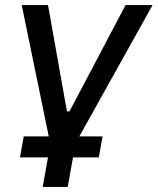

<svg xmlns="http://www.w3.org/2000/svg" viewBox="-20 -540 624 760"><path d="M173 0H74L59 83H170L149 200H248L269 83H371L386 0H294L584 -520H477L255 -99H245L170 -520H66Z"/></svg>

Font: Fixel Display Medium
Style: Italic
Weight: 500
Italic angle: -10°
Designer: AlfaBravo + MacPaw
Foundry: Kyrylo Tkachov, Marchela Mozhyna, Serhii Makarenko, Maria Weinstein, Zakhar Kryvoshyya
Version: Version 1.210;Glyphs 3.2 (3217)